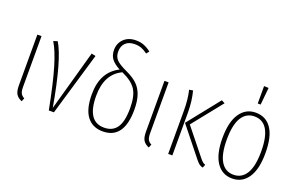

<svg xmlns="http://www.w3.org/2000/svg" viewBox="-91 -1109 2292 1482"><g transform="rotate(20 1055.0 -367.5)"><path d="M121.1 -520V-102.1Q121.1 -68.4 129.9 -51Q138.7 -33.7 160.2 -22.9L148.9 4.9Q115.2 -8.8 101.1 -32.5Q86.9 -56.2 86.9 -101.1V-520Z M252 -525.9Q326.7 -404.3 392.1 -28.8L530.8 -525.9L564.9 -518.1L412.1 0H370.1Q329.1 -212.4 293.2 -332.8Q257.3 -453.1 218.8 -515.1Z M832 -488.8Q888.2 -462.9 921.6 -431.2Q955.1 -399.4 971.9 -350.8Q988.8 -302.2 988.8 -231Q988.8 9.8 814.9 9.8Q731.4 9.8 685.3 -50Q639.2 -109.9 639.2 -231.9Q639.2 -415.5 775.9 -483.9Q727.1 -509.3 705.1 -538.8Q683.1 -568.4 683.1 -611.8Q683.1 -666.5 720.2 -702.6Q757.3 -738.8 818.8 -738.8Q856 -738.8 885 -727.3Q914.1 -715.8 943.8 -692.9L925.8 -669.9Q897.9 -690.4 874.3 -699.2Q850.6 -708 818.8 -708Q771.5 -708 744.6 -681.9Q717.8 -655.8 717.8 -610.8Q717.8 -570.3 741 -545.2Q764.2 -520 832 -488.8ZM814.9 -21Q884.8 -21 919.4 -70.8Q954.1 -120.6 954.1 -231Q954.1 -329.1 921.9 -380.9Q889.6 -432.6 803.2 -471.2Q674.8 -411.1 674.8 -231.9Q674.8 -21 814.9 -21Z M1165 -520V-102.1Q1165 -68.4 1173.8 -51Q1182.6 -33.7 1204.1 -22.9L1192.9 4.9Q1159.2 -8.8 1145 -32.5Q1130.9 -56.2 1130.9 -101.1V-520Z M1626 -516.1 1429.7 -271 1602.1 -56.2Q1616.2 -38.6 1626 -30.5Q1635.7 -22.5 1647.9 -19L1637.7 7.8Q1620.1 4.9 1607.4 -4.9Q1594.7 -14.6 1577.6 -36.1L1390.6 -270L1598.6 -530.8ZM1363.8 -525.9Q1384.8 -443.8 1384.8 -355V0H1350.6V-354Q1350.6 -448.7 1333 -521Z M1867.2 -745.1 1904.8 -743.2 1891.1 -602.1H1867.2ZM1878.9 -530.8Q1962.4 -530.8 2008.3 -463.6Q2054.2 -396.5 2054.2 -262.2Q2054.2 -128.9 2007.3 -59.6Q1960.4 9.8 1877.9 9.8Q1794.9 9.8 1748.5 -59.3Q1702.1 -128.4 1702.1 -258.8Q1702.1 -391.6 1749.5 -461.2Q1796.9 -530.8 1878.9 -530.8ZM1878.9 -500Q1812 -500 1774.9 -440.7Q1737.8 -381.3 1737.8 -258.8Q1737.8 -139.2 1774.2 -80.1Q1810.5 -21 1877.9 -21Q1945.3 -21 1982.2 -80.6Q2019 -140.1 2019 -262.2Q2019 -500 1878.9 -500Z"/></g></svg>

Font: Fira Sans Compressed UltraLight
Style: Regular
Weight: 200
Width: 1
Designer: Carrois Corporate & Edenspiekermann AG
Foundry: Carrois Corporate GbR & Edenspiekermann AG
Version: Version 4.203;PS 004.203;hotconv 1.0.88;makeotf.lib2.5.64775